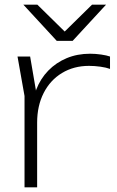

<svg xmlns="http://www.w3.org/2000/svg" viewBox="-20 -802 502 822"><path d="M291 -627H223L80 -782H140L257 -667L374 -782H434ZM55 -560H109L134 -414Q134 -416 135 -418Q153 -465 186.5 -499.5Q220 -534 265.5 -553Q311 -572 366 -572Q389 -572 413 -568.5Q437 -565 451 -560V-507Q435 -513 410 -516.5Q385 -520 361 -520Q296 -520 245.5 -489.5Q195 -459 167 -404Q139 -349 139 -277V0H85V-391Z"/></svg>

Font: Bounded
Style: Regular
Weight: 200
Designer: Vlad Churkin
Version: Version 1.0